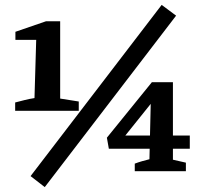

<svg xmlns="http://www.w3.org/2000/svg" viewBox="-20 -700 826 785"><path d="M42 -247V-281Q61 -286 81 -291Q101 -296 121 -299L128 -537H43V-570L168 -613H226V-297L302 -285V-247ZM163 65 105 20 641 -680 700 -636ZM531 0V-31Q547 -37 561 -41Q575 -45 591 -49L597 -309L616 -300L466 -113L452 -146H756V-92H425L417 -137L601 -364H687V-47L740 -35V0Z"/></svg>

Font: Piazzolla Thin ExtraBold
Style: Regular
Weight: 800
Version: Version 2.005